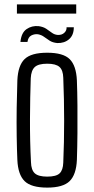

<svg xmlns="http://www.w3.org/2000/svg" viewBox="-20 -847 429 874"><path d="M195 7Q122 7 92 -22.5Q62 -52 59 -119Q57 -163 56 -226.5Q55 -290 56 -357Q57 -424 59 -481Q62 -549 92 -578Q122 -607 195 -607Q268 -607 297.5 -577.5Q327 -548 330 -481Q332 -430 332.5 -367.5Q333 -305 332.5 -240.5Q332 -176 330 -119Q327 -52 297 -22.5Q267 7 195 7ZM195 -43Q236 -43 251.5 -58Q267 -73 268 -107Q272 -198 272 -296.5Q272 -395 268 -493Q267 -528 250.5 -542.5Q234 -557 195 -557Q155 -557 138.5 -542Q122 -527 120 -491Q117 -406 116.5 -305.5Q116 -205 121 -109Q122 -73 138.5 -58Q155 -43 195 -43ZM73 -656Q77 -698 101 -714.5Q125 -731 156 -728Q177 -725 190.5 -716Q204 -707 216 -698Q228 -689 243 -688Q261 -687 272.5 -697.5Q284 -708 283 -723H316Q316 -687 294.5 -668.5Q273 -650 241 -651Q220 -653 206.5 -661.5Q193 -670 181 -679Q169 -688 153 -691Q137 -693 122.5 -685.5Q108 -678 105 -656ZM57 -785V-827H327V-785Z"/></svg>

Font: Big Shoulders Text Light
Style: Regular
Weight: 300
Designer: Patric King
Foundry: XO Type Co
Version: Version 1.000; ttfautohint (v1.8.2)